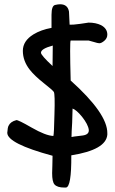

<svg xmlns="http://www.w3.org/2000/svg" viewBox="-20 -804 532 890"><path d="M477.5 -179.7Q471.7 -109.4 310.5 -84Q311.5 64.5 285.2 65.4Q281.2 65.4 278.3 65.4Q245.1 65.4 232.4 50.8Q221.7 38.1 221.7 -1Q221.7 -11.7 222.7 -37.1Q223.6 -67.4 223.6 -82Q13.7 -138.7 13.7 -188.5Q15.6 -213.9 19.5 -220.7Q28.3 -240.2 55.7 -247.1Q63.5 -249 126 -212.9Q192.4 -174.8 227.5 -173.8Q230.5 -183.6 232.4 -273.4Q235.4 -368.2 229.5 -377.9Q223.6 -386.7 182.6 -418.9Q139.6 -453.1 118.2 -480.5Q85.9 -521.5 85.9 -568.4Q85.9 -614.3 134.8 -644.5Q169.9 -666 218.8 -674.8Q218.8 -706.1 218.8 -735.4Q218.8 -778.3 236.3 -781.2Q249 -784.2 258.8 -784.2Q293.9 -784.2 299.8 -750Q301.8 -719.7 302.7 -689.5Q316.4 -688.5 351.6 -693.4Q386.7 -699.2 390.6 -699.2Q423.8 -699.2 448.2 -687.5Q477.5 -671.9 477.5 -643.6Q477.5 -627 463.9 -615.2Q450.2 -603.5 440.4 -603.5Q433.6 -603.5 415 -609.4Q396.5 -615.2 390.6 -616.2Q363.3 -616.2 307.6 -616.2Q302.7 -612.3 307.6 -430.7Q478.5 -277.3 477.5 -186.5Q477.5 -182.6 477.5 -179.7ZM224.6 -592.8Q169.9 -578.1 169.9 -559.6Q169.9 -547.9 223.6 -498Q224.6 -530.3 224.6 -592.8ZM391.6 -202.1Q388.7 -226.6 360.4 -262.7Q334 -294.9 316.4 -300.8Q316.4 -281.2 314.5 -235.4Q311.5 -188.5 311.5 -168.9Q311.5 -169.9 362.3 -175.8Q393.6 -179.7 391.6 -202.1Z"/></svg>

Font: Lazy Dog
Style: Regular
Weight: 400
Version: July 2001 - Freeware